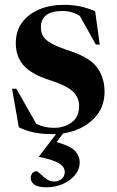

<svg xmlns="http://www.w3.org/2000/svg" viewBox="-20 -544 486 796"><path d="M173 232.5Q137 232.5 122.2 221.2Q107.5 210 107.5 194Q107.5 183.5 113.5 174.8Q119.5 166 132 166Q136 166 146.8 176.5Q157.5 187 172.2 197.8Q187 208.5 203.5 208.5Q223 208.5 235.8 197.5Q248.5 186.5 248.5 168.5Q248.5 157.5 240.5 146.5Q232.5 135.5 209.5 125.5Q186.5 115.5 142 106.5V104L212.5 12Q205.5 12 198 12Q152 12 118 4.5Q84 -3 58 -16.5L30 -176H48L130 -31Q163.5 -14 203.5 -14Q246.5 -14 277.2 -36.5Q308 -59 308 -105Q308 -140.5 281.5 -165.2Q255 -190 181.5 -213.5Q108 -237.5 76.8 -274Q45.5 -310.5 45.5 -365.5Q45.5 -416 72.2 -451.5Q99 -487 144 -505.5Q189 -524 243 -524Q282.5 -524 312.5 -517.5Q342.5 -511 374.5 -497.5L393.5 -359H377.5L311 -478Q279 -498.5 239 -498.5Q149.5 -498.5 149.5 -430Q149.5 -412 157.2 -396.2Q165 -380.5 191 -365.2Q217 -350 272 -332Q353.5 -305 383.5 -263Q413.5 -221 413.5 -163Q413.5 -95 365.5 -48.8Q317.5 -2.5 242 9L214.5 45Q274.5 62 292.5 83.2Q310.5 104.5 310.5 128.5Q310.5 158 291.2 181.5Q272 205 240.5 218.8Q209 232.5 173 232.5Z"/></svg>

Font: Newsreader 72pt SemiBold
Style: Regular
Weight: 600
Designer: Hugues Gentile
Foundry: Production Type
Version: Version 1.003; ttfautohint (v1.8.3)